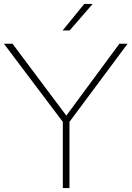

<svg xmlns="http://www.w3.org/2000/svg" viewBox="-28 -964 674 984"><path d="M294 0V-353L304 -326L-8 -740H36L322 -358H302L584 -740H626L318 -326L328 -353V0ZM293 -808 404 -944H447L329 -808Z"/></svg>

Font: Encode Sans SC Expanded Thin
Style: Regular
Weight: 250
Width: 7
Designer: Multiple Designers
Foundry: Impallari Type
Version: Version 3.002